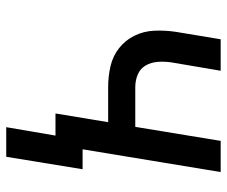

<svg xmlns="http://www.w3.org/2000/svg" viewBox="-76 -494 728 616"><g transform="rotate(90 288.0 -186.0)"><path d="M388 158H483L523 -87H459L532 -530H432L387 -256H260Q238 -256 219 -264Q200 -272 190 -289.5Q180 -307 178.5 -328Q177 -349 180 -371L207 -530H106L82 -385Q77 -351 78.5 -317Q80 -283 94.5 -253.5Q109 -224 134.5 -204Q160 -184 192.5 -176.5Q225 -169 260 -169H372L344 0H415Z"/></g></svg>

Font: Iosevka Sparkle Medium Oblique
Style: Regular
Weight: 500
Italic angle: -9°
Designer: Belleve Invis
Foundry: Belleve Invis
Version: Version 4.5.0; ttfautohint (v1.8.3)